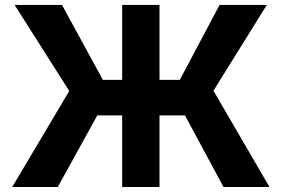

<svg xmlns="http://www.w3.org/2000/svg" viewBox="-20 -747 1125 767"><path d="M617.2 -727.3H468V-427.9H391L227.6 -727.3H38.4L256.7 -383.5L28.8 0H210.9L368.6 -285.9H468V0H617.2V-285.9H719.1L872.9 0H1056.5L832.7 -384.6L1045.8 -727.3H857.2L698.2 -427.9H617.2Z"/></svg>

Font: Karasuma Gothic
Style: Bold
Weight: 700
Designer: Rasmus Andersson / Ryoko Nishizuka
Foundry: Genbu
Version: Version 1.00